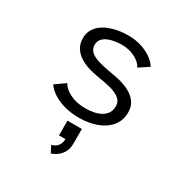

<svg xmlns="http://www.w3.org/2000/svg" viewBox="-176 -650 1002 1045"><g transform="rotate(30 325.0 -128.0)"><path d="M323 11Q271.5 11 229 -1Q186.5 -13 156.2 -33Q126 -53 110.5 -76.5L173.5 -121Q181 -106.5 195 -94Q209 -81.5 228.8 -71.8Q248.5 -62 273 -56.5Q297.5 -51 326.5 -51Q354.5 -51 379.8 -56.2Q405 -61.5 424.2 -72.5Q443.5 -83.5 454.5 -101.2Q465.5 -119 465.5 -144Q465.5 -174 442.8 -191.2Q420 -208.5 383.5 -218Q347 -227.5 305 -233.5Q273 -238.5 241.2 -248Q209.5 -257.5 183 -274Q156.5 -290.5 140.5 -315.8Q124.5 -341 124.5 -377Q124.5 -405.5 136.8 -427.8Q149 -450 169.5 -466Q190 -482 216.8 -492.2Q243.5 -502.5 272.8 -507.2Q302 -512 330.5 -512Q379.5 -512 418.5 -498.8Q457.5 -485.5 484 -465.5Q510.5 -445.5 522 -424.5L461 -384.5Q454 -399 441 -410.8Q428 -422.5 410.2 -431.5Q392.5 -440.5 371.5 -445.5Q350.5 -450.5 327 -450.5Q308.5 -450.5 286 -447.2Q263.5 -444 243.8 -436Q224 -428 211 -413.5Q198 -399 198 -376.5Q198 -349.5 216.8 -333.2Q235.5 -317 267 -307.5Q298.5 -298 337 -291.5Q362 -287.5 390.2 -281.8Q418.5 -276 445 -266Q471.5 -256 493 -240.5Q514.5 -225 527.5 -202.5Q540.5 -180 540.5 -147.5Q540.5 -114.5 528.2 -88.8Q516 -63 495 -44.2Q474 -25.5 446.2 -13.2Q418.5 -1 387 5Q355.5 11 323 11ZM287.5 256 265.5 214Q275.5 211.5 287.5 204.8Q299.5 198 308.2 183.8Q317 169.5 317 145.5L367 148Q367 182.5 352.8 205Q338.5 227.5 319.8 239.5Q301 251.5 287.5 256ZM276.5 148V55.5H367V148Z"/></g></svg>

Font: Trispace Thin Light
Style: Regular
Weight: 300
Version: Version 1.210